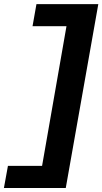

<svg xmlns="http://www.w3.org/2000/svg" viewBox="-68 -744 510 956"><path d="M-48.5 192H259.5L421.5 -723.5H113.5L94 -613.5H263L141.5 82H-28.5Z"/></svg>

Font: Anybody UltraCondensed Thin
Style: Bold Italic
Weight: 700
Italic angle: -10°
Version: Version 1.111